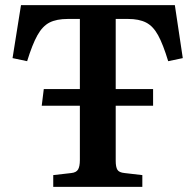

<svg xmlns="http://www.w3.org/2000/svg" viewBox="-20 -730 763 750"><path d="M188 0V-46L258 -54Q278 -56 285 -68Q292 -80 292 -105V-317H143L151 -382H292V-656H245Q201 -656 173.5 -642Q146 -628 126 -592Q106 -556 86 -491L29 -503L62 -710H663L694 -503L637 -491Q617 -557 597.5 -592.5Q578 -628 550.5 -642Q523 -656 480 -656H432V-382H578V-317H432V-102Q432 -78 438.5 -67Q445 -56 467 -54L536 -46V0Z"/></svg>

Font: Literata 36pt SemiBold
Style: Regular
Weight: 600
Designer: Latin by Veronika Burian and Jose Scaglione. Greek by Irene Vlachou. Cyrillic by Vera Evstafieva.
Foundry: TypeTogether
Version: Version 3.002